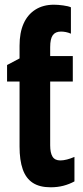

<svg xmlns="http://www.w3.org/2000/svg" viewBox="-20 -785 353 815"><path d="M209 -765Q226 -765 248 -762Q270 -759 281 -754V-642Q270 -647 259 -649Q248 -651 239 -651Q215 -651 204 -635.5Q193 -620 193 -585V-547H289V-439H193V-168Q193 -136 203 -120Q213 -104 236 -104Q249 -104 264.5 -108Q280 -112 296 -119V-15Q274 -3 249 3.5Q224 10 195 10Q148 10 119 -9Q90 -28 76.5 -66.5Q63 -105 63 -163V-439H10V-509L63 -537V-591Q63 -646 80 -684.5Q97 -723 130 -744Q163 -765 209 -765Z"/></svg>

Font: Noto Sans Display ExtraCondensed
Style: Bold
Weight: 700
Width: 2
Designer: Monotype Design Team
Foundry: Monotype Imaging Inc.
Version: Version 2.003